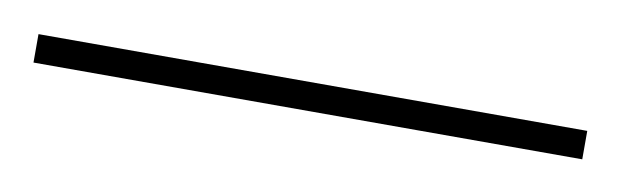

<svg xmlns="http://www.w3.org/2000/svg" viewBox="-27 -857 430 133"><g transform="rotate(10 188.0 -790.0)"><path d="M-5 -780H381V-800H-5Z"/></g></svg>

Font: Noto Serif Display ExtraCondensed ExtraBold
Style: Regular
Weight: 800
Width: 2
Designer: Monotype Design Team
Foundry: Monotype Imaging Inc.
Version: Version 2.009